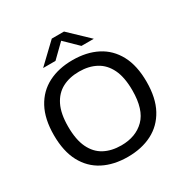

<svg xmlns="http://www.w3.org/2000/svg" viewBox="-210 -1121 1265 1306"><g transform="rotate(-30 423.0 -468.0)"><path d="M423 9.5Q313 9.5 231.2 -32.5Q149.5 -74.5 104.2 -158.8Q59 -243 59 -370Q59 -497 104.5 -581.2Q150 -665.5 232 -707.5Q314 -749.5 423 -749.5Q533 -749.5 614.8 -707.5Q696.5 -665.5 741.8 -581.2Q787 -497 787 -370Q787 -243 741.2 -158.8Q695.5 -74.5 613.5 -32.5Q531.5 9.5 423 9.5ZM423 -80.5Q537 -80.5 605.5 -148.8Q674 -217 674 -367.5Q674 -470.5 642.8 -534.8Q611.5 -599 555 -629.2Q498.5 -659.5 423 -659.5Q347 -659.5 290.8 -629.8Q234.5 -600 203.2 -536.8Q172 -473.5 172 -372.5Q172 -269 203 -204.8Q234 -140.5 290.2 -110.5Q346.5 -80.5 423 -80.5ZM224 -802.5 375 -946.5H471L622 -802.5H525L423 -902L321 -802.5Z"/></g></svg>

Font: Encode Sans Expanded Medium
Style: Regular
Weight: 500
Width: 7
Designer: Multiple Designers
Foundry: Impallari Type
Version: Version 3.000; ttfautohint (v1.8.3) -l 8 -r 50 -G 200 -x 14 